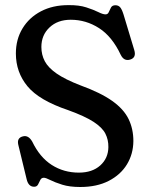

<svg xmlns="http://www.w3.org/2000/svg" viewBox="-20 -733 598 768"><path d="M301 15Q258.5 15 229 5.8Q199.5 -3.5 181.2 -12.8Q163 -22 155.5 -22Q145.5 -22 141.2 -13Q137 -4 132.2 5Q127.5 14 116.5 14Q93.5 14 86.5 -16.5L53 -154.5Q47 -181.5 71.5 -187.5Q93.5 -193.5 109 -166.5Q139 -104 187 -73.2Q235 -42.5 295.5 -42.5Q349 -42.5 381 -71.2Q413 -100 413.5 -144.5Q414 -174 401.5 -198.5Q389 -223 354 -245.8Q319 -268.5 252.5 -292.5Q136.5 -331.5 90 -387.8Q43.5 -444 43.5 -519Q43.5 -575.5 70 -619.2Q96.5 -663 143.8 -687.8Q191 -712.5 253.5 -712.5Q296 -713 325.2 -703.5Q354.5 -694 373 -684.8Q391.5 -675.5 402 -675.5Q411.5 -675.5 415.2 -684.8Q419 -694 424 -703Q429 -712 441.5 -712Q453.5 -712 460.5 -704Q467.5 -696 474 -675.5L517 -533Q526.5 -502 500 -494.5Q476 -487.5 463 -513.5Q428.5 -587 376.2 -620.5Q324 -654 263 -654Q210.5 -654 178 -623.2Q145.5 -592.5 145.5 -545Q145.5 -514 159.2 -488Q173 -462 207 -438.5Q241 -415 302 -391.5Q383 -362 429 -329.2Q475 -296.5 494.2 -257Q513.5 -217.5 513.5 -168.5Q513 -117 487.8 -75.5Q462.5 -34 415 -9.5Q367.5 15 301 15Z"/></svg>

Font: Fraunces 72pt SuperSoft
Style: Regular
Weight: 400
Version: Version 1.000;[b76b70a41]